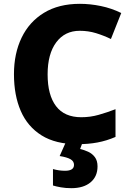

<svg xmlns="http://www.w3.org/2000/svg" viewBox="-20 -744 685 1004"><path d="M397 -583Q319 -583 274 -522.5Q229 -462 229 -355Q229 -247 273 -189Q317 -131 405 -131Q452 -131 496 -143.5Q540 -156 584 -173V-28Q538 -8 490 1Q442 10 386 10Q271 10 197.5 -36Q124 -82 88.5 -164Q53 -246 53 -356Q53 -464 93 -547Q133 -630 210 -677Q287 -724 398 -724Q451 -724 507 -712.5Q563 -701 614 -676L560 -540Q523 -558 482.5 -570.5Q442 -583 397 -583ZM490 126Q490 179 453.5 209.5Q417 240 353 240Q323 240 298 235.5Q273 231 257 226V140Q289 149 320 149Q367 149 367 118Q367 99 348.5 88.5Q330 78 292 72L324 0H412L399 35Q420 40 441 49.5Q462 59 476 77.5Q490 96 490 126Z"/></svg>

Font: Noto Sans Lao Looped ExtraBold
Style: Regular
Weight: 800
Designer: Mark Frömberg, Ben Mitchell
Foundry: The Fontpad Ltd
Version: Version 1.002; ttfautohint (v1.8.4.7-5d5b)